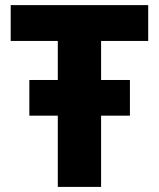

<svg xmlns="http://www.w3.org/2000/svg" viewBox="-20 -734 625 754"><path d="M377 0V-279.8H490.2V-419.9H377V-573.2H562V-713.9H22V-573.2H207V-419.9H95.2V-279.8H207V0Z"/></svg>

Font: Noto Reveo Sans
Style: Regular
Weight: 800
Designer: Monotype Design Team
Foundry: Monotype Imaging Inc.
Version: Version 2.007